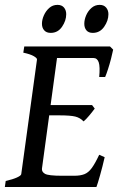

<svg xmlns="http://www.w3.org/2000/svg" viewBox="-21 -753 478 773"><path d="M434.6 -553.2Q431.6 -538.1 426 -516.4Q420.4 -494.6 413.8 -474.4Q407.2 -454.1 402.3 -442.9H378.4Q382.3 -484.4 376.5 -502Q370.6 -519.5 355 -519.5H187.5L206.1 -565.9H421.9ZM360.4 -315.9Q351.6 -303.7 338.1 -287.6Q324.7 -271.5 315.4 -264.2Q301.8 -278.8 282.2 -283.7Q262.7 -288.6 216.8 -288.6H151.4L166 -330.1H349.6ZM400.4 -120.1Q391.6 -81.5 381.8 -47.1Q372.1 -12.7 367.2 0H-1.5L2 -24.4Q30.3 -30.8 46.9 -38.3Q63.5 -45.9 64.5 -51.8L127.9 -513.2Q128.9 -518.6 115.5 -526.6Q102.1 -534.7 72.8 -541L76.7 -565.9H275.4L272 -541Q243.7 -538.1 226.8 -533.7Q210 -529.3 209 -522.9L147.9 -74.2Q146.5 -61 160.2 -53.2Q173.8 -45.4 228.5 -45.4H277.8Q302.7 -45.4 318.8 -51.8Q335 -58.1 348.4 -76.4Q361.8 -94.7 378.4 -129.9ZM415.5 -695.8Q415.5 -669.9 398.4 -645.3Q381.3 -620.6 352.5 -620.6Q335.4 -620.6 326.9 -630.9Q318.4 -641.1 318.4 -657.2Q318.4 -673.8 325.9 -691.4Q333.5 -709 347.4 -721.2Q361.3 -733.4 380.4 -733.4Q397 -733.4 406.2 -722.7Q415.5 -711.9 415.5 -695.8ZM245.6 -695.8Q245.6 -669.9 228.8 -645.3Q211.9 -620.6 183.1 -620.6Q166 -620.6 157 -630.9Q147.9 -641.1 147.9 -657.2Q147.9 -673.8 155.8 -691.4Q163.6 -709 177.5 -721.2Q191.4 -733.4 210.4 -733.4Q227.5 -733.4 236.6 -722.7Q245.6 -711.9 245.6 -695.8Z"/></svg>

Font: Dai Banna SIL
Style: Italic
Weight: 400
Italic angle: -11°
Designer: Victor Gaultney
Foundry: SIL International
Version: Version 4.000